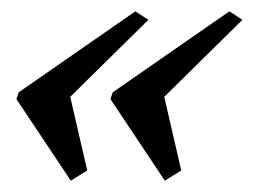

<svg xmlns="http://www.w3.org/2000/svg" viewBox="-20 -371 448 339"><path d="M175 -196 179 -208 385 -351 408 -336 270 -200 300 -70 271 -52ZM9 -196 13 -208 219 -351 242 -336 104 -200 134 -70 105 -52Z"/></svg>

Font: Ibarra Real Nova SemiBold
Style: Italic
Weight: 600
Italic angle: -22°
Designer: Jose Maria Ribagorda & Octavio Pardo
Foundry: Octavio Pardo
Version: Version 1.014